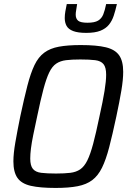

<svg xmlns="http://www.w3.org/2000/svg" viewBox="-20 -918 637 946"><path d="M254 8Q177 8 131.5 -2.5Q86 -13 66 -41.5Q46 -70 46 -123Q46 -161 55.5 -216Q65 -271 80 -345Q99 -434 115 -496Q131 -558 150 -597.5Q169 -637 198 -658.5Q227 -680 270.5 -688Q314 -696 378 -696Q456 -696 501.5 -685Q547 -674 567 -645.5Q587 -617 587 -564Q587 -526 578 -472Q569 -418 553 -343Q534 -254 518 -192.5Q502 -131 482.5 -91.5Q463 -52 434.5 -30.5Q406 -9 362.5 -0.5Q319 8 254 8ZM256 -63Q298 -63 326.5 -66.5Q355 -70 375 -83.5Q395 -97 410 -127Q425 -157 439 -209.5Q453 -262 470 -344Q487 -420 495 -469.5Q503 -519 503 -550Q503 -586 490 -602Q477 -618 449 -621.5Q421 -625 376 -625Q334 -625 305.5 -621.5Q277 -618 257 -604.5Q237 -591 222.5 -561Q208 -531 194 -478.5Q180 -426 163 -344Q152 -293 144 -254Q136 -215 132.5 -186.5Q129 -158 129 -137Q129 -102 142 -86Q155 -70 183 -66.5Q211 -63 256 -63ZM405 -756Q364 -756 340.5 -765Q317 -774 308 -790.5Q299 -807 299 -829Q299 -845 302 -862Q305 -879 309 -898H360Q358 -882 355.5 -869Q353 -856 353 -846Q353 -826 365 -816Q377 -806 411 -806Q446 -806 463.5 -816.5Q481 -827 489 -847.5Q497 -868 503 -898H556Q549 -867 540.5 -841Q532 -815 516.5 -796Q501 -777 474.5 -766.5Q448 -756 405 -756Z"/></svg>

Font: Saira SemiCondensed
Style: Italic
Weight: 400
Width: 4
Italic angle: -12°
Designer: Hector Gatti with collaboration of the Omnibus-Type team
Foundry: Omnibus-Type
Version: Version 1.101